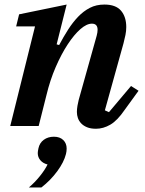

<svg xmlns="http://www.w3.org/2000/svg" viewBox="-20 -554 637 844"><path d="M402 12Q379 12 363 5.5Q347 -1 337 -11.5Q327 -22 322.5 -35Q318 -48 318 -62Q318 -74 320.5 -89Q323 -104 326 -115L405 -397Q409 -412 409 -423Q409 -450 384 -450Q361 -450 333.5 -426Q306 -402 278 -359.5Q250 -317 225 -259.5Q200 -202 184 -135L150 0H25L134 -438H51L64 -491L273 -534L229 -359L240 -356Q259 -392 279.5 -424Q300 -456 323.5 -480.5Q347 -505 375 -519.5Q403 -534 439 -534Q489 -534 512 -507Q535 -480 535 -435Q535 -418 531.5 -400.5Q528 -383 523 -364L441 -69L459 -61L556 -176L589 -155L528 -71Q496 -24 465 -6Q434 12 402 12ZM107 270Q133 248 155.5 220Q178 192 189 169Q169 164 157.5 150.5Q146 137 146 119Q146 112 149 98Q154 74 172.5 60.5Q191 47 217 47Q243 47 258 61.5Q273 76 273 99Q273 111 270 123Q261 159 231.5 199Q202 239 162 270H107Z"/></svg>

Font: IBM Plex Serif SmBld
Style: Italic
Weight: 600
Italic angle: -14°
Designer: Mike Abbink, Paul van der Laan, Pieter van Rosmalen
Foundry: Bold Monday
Version: Version 3.001